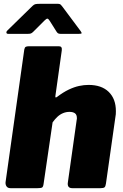

<svg xmlns="http://www.w3.org/2000/svg" viewBox="-20 -984 645 1004"><path d="M35 0Q21 0 14.5 -9Q8 -18 9 -31L107 -725Q109 -736 114.5 -739Q120 -742 129 -742H289Q306 -742 303 -720L270 -485Q267 -469 278 -477Q311 -502 339.5 -515.5Q368 -529 393.5 -534.5Q419 -540 443 -540Q511 -540 548.5 -503.5Q586 -467 586 -403Q586 -395 585.5 -386.5Q585 -378 583 -369L534 -24Q532 -9 526.5 -4.5Q521 0 505 0H358Q330 0 335 -31L381 -357Q382 -360 382 -362.5Q382 -365 382 -367Q382 -384 372 -391.5Q362 -399 343 -399Q326 -399 310 -392.5Q294 -386 280.5 -373.5Q267 -361 255 -344L208 -23Q206 -7 200 -3.5Q194 0 176 0ZM274 -821 240 -875Q233 -886 228 -886.5Q223 -887 212 -876L154 -818Q147 -811 141.5 -809Q136 -807 126 -807H23Q14 -807 13.5 -813.5Q13 -820 19 -825L150 -953Q158 -961 166 -962.5Q174 -964 188 -964H283Q294 -964 299 -958Q304 -952 308 -947L402 -821Q409 -811 406 -809Q403 -807 392 -807H296Q287 -807 282.5 -810.5Q278 -814 274 -821Z"/></svg>

Font: Libre Franklin Black
Style: Italic
Weight: 900
Italic angle: -8°
Designer: Pablo Impallari, Rodrigo Fuenzalida, Nhung Nguyen
Foundry: Impallari Type
Version: Version 3.000